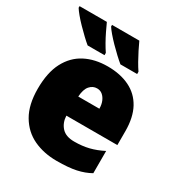

<svg xmlns="http://www.w3.org/2000/svg" viewBox="-181 -890 958 1024"><g transform="rotate(30 297.5 -378.0)"><path d="M303 -563Q381 -563 438 -535Q495 -507 525.5 -451Q556 -395 556 -310V-225H242Q244 -182 269.5 -154Q295 -126 347 -126Q396 -126 436.5 -136Q477 -146 520 -168V-31Q483 -10 436.5 0Q390 10 317 10Q238 10 175 -19.5Q112 -49 75 -112Q38 -175 38 -273Q38 -373 71.5 -437Q105 -501 164.5 -532Q224 -563 303 -563ZM312 -433Q286 -433 267.5 -412Q249 -391 246 -345H376Q376 -370 368 -389.5Q360 -409 346 -421Q332 -433 312 -433ZM379 -766Q389 -744 402.5 -717Q416 -690 430.5 -664.5Q445 -639 458 -620V-606H355Q339 -619 317.5 -639Q296 -659 274.5 -681Q253 -703 236 -723Q219 -743 211 -756V-766ZM179 -766Q189 -744 202 -717Q215 -690 229.5 -664.5Q244 -639 257 -620V-606H153Q137 -619 116 -639Q95 -659 73.5 -681Q52 -703 35.5 -723Q19 -743 11 -756V-766Z"/></g></svg>

Font: Noto Sans Display Black
Style: Regular
Weight: 900
Designer: Monotype Design Team
Foundry: Monotype Imaging Inc.
Version: Version 2.003